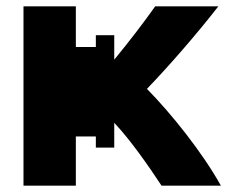

<svg xmlns="http://www.w3.org/2000/svg" viewBox="-20 -564 716 605"><path d="M340 -177V-99H282V-134H219V21H54V-544H219V-416H282V-453H340V-376C391 -438 432 -492 469 -544H668C598 -454 507 -350 443 -284C518 -208 617 -85 676 21H489C448 -41 392 -122 340 -177Z"/></svg>

Font: Repo ExtraBold
Style: Bold
Weight: 700
Designer: Stefan Peev
Foundry: Context Ltd
Version: Version 1.502